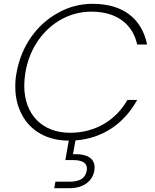

<svg xmlns="http://www.w3.org/2000/svg" viewBox="-20 -729 810 1005"><path d="M95 -128C140 -43 228 7 339 7H340L322 109H363C411 109 435 124 435 153C435 158 435 161 434 164C427 203 400 222 343 222H270L264 256H346C423 256 475 211 475 147C475 99 435 78 377 78C372 78 367 78 362 78L375 6C518 -5 630 -82 698 -206H647C587 -101 481 -34 346 -34C204 -34 107 -127 107 -280C107 -302 109 -325 113 -350C124 -414 147 -470 181 -519C249 -615 350 -668 458 -668C593 -668 675 -601 698 -496H750C722 -631 625 -709 465 -709C402 -709 342 -694 286 -663C173 -602 92 -489 67 -350C62 -326 60 -301 60 -275C60 -220 72 -171 95 -128Z"/></svg>

Font: Momo Neue ExtLt
Style: Italic
Weight: 200
Italic angle: -10°
Designer: Ninad Kale (Devanagari), Jonny Pinhorn (Latin)
Foundry: Indian Type Foundry
Version: 4.004